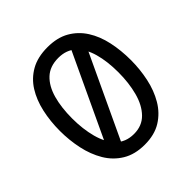

<svg xmlns="http://www.w3.org/2000/svg" viewBox="-193 -855 1010 1010"><g transform="rotate(-45 312.0 -349.5)"><path d="M313 13Q240 13 189 -18Q138 -49 107 -101.5Q76 -154 62 -219.5Q48 -285 48 -354Q48 -426 62.5 -491Q77 -556 108 -605.5Q139 -655 189.5 -683.5Q240 -712 313 -712Q385 -712 435 -683.5Q485 -655 516.5 -605.5Q548 -556 562 -491Q576 -426 576 -354Q576 -285 562 -219.5Q548 -154 517 -101.5Q486 -49 436 -18Q386 13 313 13ZM313 -67Q373 -67 411 -106Q449 -145 466.5 -210.5Q484 -276 484 -355Q484 -436 466.5 -498.5Q449 -561 411.5 -596.5Q374 -632 314 -632Q251 -632 213 -596.5Q175 -561 157.5 -498.5Q140 -436 140 -355Q140 -276 157.5 -210.5Q175 -145 213 -106Q251 -67 313 -67ZM140 -75 398 -625H488L230 -75Z"/></g></svg>

Font: Inclusive Sans
Style: Regular
Weight: 400
Designer: Olivia King
Foundry: Olivia King
Version: Version 2.004